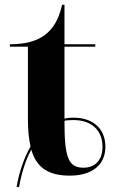

<svg xmlns="http://www.w3.org/2000/svg" viewBox="-20 -720 480 798"><path d="M49 56 59 58C70 -3 87 -56 110 -98C131 -26 178 10 270 10C362 10 418 -34 418 -110C418 -185 367 -231 285 -231C272 -231 260 -230 248 -227V-526H376V-536H248V-700H238C213 -586 147 -536 21 -536V-526H96V-231C96 -184 99 -144 107 -111C81 -66 61 -10 49 56ZM327 -23C263 -23 248 -67 248 -217C248 -220 272 -221 285 -221C360 -221 406 -179 406 -110C406 -55 376 -23 327 -23Z"/></svg>

Font: Noto Serif Display
Style: Bold
Weight: 700
Designer: Monotype Design Team
Foundry: Monotype Imaging Inc.
Version: Version 2.009